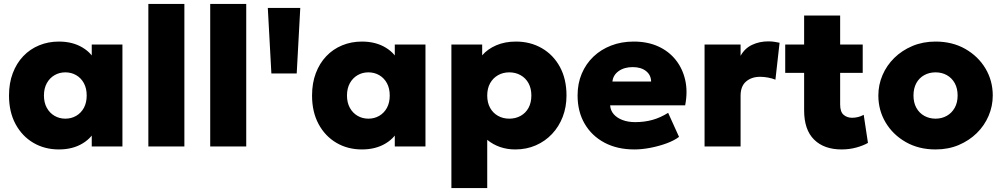

<svg xmlns="http://www.w3.org/2000/svg" viewBox="-20 -740 5061 970"><path d="M277.5 15Q205.5 15 148.5 -18.5Q91.5 -52 58.5 -113.2Q25.5 -174.5 25.5 -257.5Q25.5 -320 44.5 -370.2Q63.5 -420.5 97.5 -456.2Q131.5 -492 177.8 -511Q224 -530 277.5 -530Q347.5 -530 398 -499.2Q448.5 -468.5 468.5 -416.5L443.5 -377.5V-515H598.5V0H443.5V-137.5L468.5 -98.5Q448.5 -46.5 398 -15.8Q347.5 15 277.5 15ZM310 -140.5Q340.5 -140.5 365 -154.8Q389.5 -169 403.8 -195.2Q418 -221.5 418 -257.5Q418 -293.5 403.8 -319.8Q389.5 -346 365 -360.2Q340.5 -374.5 310 -374.5Q280 -374.5 255.5 -360.2Q231 -346 216.5 -319.8Q202 -293.5 202 -257.5Q202 -221.5 216.5 -195.2Q231 -169 255.5 -154.8Q280 -140.5 310 -140.5Z M729.5 0V-720H911.5V0Z M1042 0V-720H1224V0Z M1351 -369 1333 -700H1497L1479 -369Z M1808.5 15Q1736.5 15 1679.5 -18.5Q1622.5 -52 1589.5 -113.2Q1556.5 -174.5 1556.5 -257.5Q1556.5 -320 1575.5 -370.2Q1594.5 -420.5 1628.5 -456.2Q1662.5 -492 1708.8 -511Q1755 -530 1808.5 -530Q1878.5 -530 1929 -499.2Q1979.5 -468.5 1999.5 -416.5L1974.5 -377.5V-515H2129.5V0H1974.5V-137.5L1999.5 -98.5Q1979.5 -46.5 1929 -15.8Q1878.5 15 1808.5 15ZM1841 -140.5Q1871.5 -140.5 1896 -154.8Q1920.5 -169 1934.8 -195.2Q1949 -221.5 1949 -257.5Q1949 -293.5 1934.8 -319.8Q1920.5 -346 1896 -360.2Q1871.5 -374.5 1841 -374.5Q1811 -374.5 1786.5 -360.2Q1762 -346 1747.5 -319.8Q1733 -293.5 1733 -257.5Q1733 -221.5 1747.5 -195.2Q1762 -169 1786.5 -154.8Q1811 -140.5 1841 -140.5Z M2260.5 210V-515H2416V-460.5Q2443.5 -492.5 2487.2 -511.2Q2531 -530 2586.5 -530Q2659.5 -530 2717.5 -496.5Q2775.5 -463 2808.8 -401.8Q2842 -340.5 2842 -257.5Q2842 -199.5 2823 -150Q2804 -100.5 2769.2 -63.5Q2734.5 -26.5 2687.2 -5.8Q2640 15 2583 15Q2542.5 15 2506.8 2.8Q2471 -9.5 2441.5 -33.5V210ZM2553 -140.5Q2585 -140.5 2610.5 -154.8Q2636 -169 2650.2 -195.2Q2664.5 -221.5 2664.5 -257.5Q2664.5 -293.5 2650 -319.8Q2635.5 -346 2610 -360.2Q2584.5 -374.5 2553 -374.5Q2521.5 -374.5 2496.2 -360.2Q2471 -346 2456.2 -319.8Q2441.5 -293.5 2441.5 -257.5Q2441.5 -221.5 2456 -195.2Q2470.5 -169 2495.8 -154.8Q2521 -140.5 2553 -140.5Z M3184.5 15Q3098.5 15 3034 -19.2Q2969.5 -53.5 2933.8 -114.8Q2898 -176 2898 -258Q2898 -318 2919 -367.8Q2940 -417.5 2978 -453.8Q3016 -490 3067.8 -510Q3119.5 -530 3181.5 -530Q3251 -530 3304.8 -505.8Q3358.5 -481.5 3393.5 -437.8Q3428.5 -394 3441.8 -335.5Q3455 -277 3441.5 -208H3062.5Q3064 -182.5 3080.2 -163.5Q3096.5 -144.5 3124.5 -133.8Q3152.5 -123 3189 -123Q3235.5 -123 3276 -134.2Q3316.5 -145.5 3355.5 -170L3410.5 -48.5Q3387 -30.5 3348.8 -16.2Q3310.5 -2 3267 6.5Q3223.5 15 3184.5 15ZM3074 -328H3269.5Q3269 -361 3243.8 -381Q3218.5 -401 3176.5 -401Q3134 -401 3105.8 -381Q3077.5 -361 3074 -328Z M3539.5 0V-515H3721.5V-458Q3742.5 -496 3779.8 -513.5Q3817 -531 3861.5 -531Q3879 -531 3892.2 -528.8Q3905.5 -526.5 3918.5 -524L3897.5 -337.5Q3880 -344.5 3859.8 -348.2Q3839.5 -352 3820 -352Q3777 -352 3749.2 -328.2Q3721.5 -304.5 3721.5 -256.5V0Z M4232 15Q4143 15 4092.8 -34.8Q4042.5 -84.5 4042.5 -182.5V-661.5H4224.5V-515H4338.5V-372H4224.5V-212Q4224.5 -175 4242 -160Q4259.5 -145 4285 -145Q4300 -145 4315.2 -148.8Q4330.5 -152.5 4343.5 -160L4365 -18Q4341.5 -4.5 4306.5 5.2Q4271.5 15 4232 15ZM3947 -372V-515H4058V-372Z M4706.5 15Q4621.5 15 4556.2 -22.2Q4491 -59.5 4454.2 -121.2Q4417.5 -183 4417.5 -257.5Q4417.5 -311.5 4438.5 -360.5Q4459.5 -409.5 4498.2 -447.5Q4537 -485.5 4590 -507.8Q4643 -530 4706.5 -530Q4791.5 -530 4856.8 -492.8Q4922 -455.5 4958.8 -393.8Q4995.5 -332 4995.5 -257.5Q4995.5 -204 4974.5 -154.8Q4953.5 -105.5 4914.8 -67.5Q4876 -29.5 4823.2 -7.2Q4770.5 15 4706.5 15ZM4706.5 -140.5Q4738 -140.5 4763.2 -154.8Q4788.5 -169 4803.2 -195.2Q4818 -221.5 4818 -257.5Q4818 -293.5 4803.5 -319.8Q4789 -346 4763.8 -360.2Q4738.5 -374.5 4706.5 -374.5Q4674.5 -374.5 4649 -360.2Q4623.5 -346 4609.2 -319.8Q4595 -293.5 4595 -257.5Q4595 -221.5 4609.5 -195.2Q4624 -169 4649.5 -154.8Q4675 -140.5 4706.5 -140.5Z"/></svg>

Font: Geologica Cursive ExtraBold
Style: Regular
Weight: 800
Designer: Sindre Bremnes, Frode Helland
Foundry: Monokrom Skriftforlag AS
Version: Version 1.010;gftools[0.9.28]